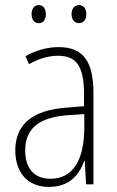

<svg xmlns="http://www.w3.org/2000/svg" viewBox="-20 -790 460 754"><path d="M104 -734C104 -714 114 -699 132 -699C150 -699 160 -713 160 -734C160 -756 150 -770 132 -770C114 -770 104 -755 104 -734ZM261 -735C261 -714 272 -699 290 -699C308 -699 319 -713 319 -735C319 -756 308 -770 290 -770C272 -770 261 -755 261 -735ZM210 -605C165 -605 119 -592 80 -569L94 -538C136 -562 174 -571 208 -571C279 -571 310 -532 310 -419V-373L237 -367C111 -357 40 -304 40 -199C40 -120 82 -56 172 -56C254 -56 291 -104 311 -158H313L318 -66H347V-423C347 -552 305 -605 210 -605ZM240 -337 311 -342V-284C310 -167 270 -88 178 -88C115 -88 79 -128 79 -199C79 -285 133 -328 240 -337Z"/></svg>

Font: Noto Sans Malayalam UI Condensed ExtraLight
Style: Regular
Weight: 200
Width: 3
Designer: Jelle Bosma - Monotype Design Team
Foundry: Monotype Imaging Inc.
Version: Version 2.104